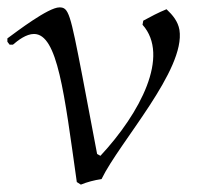

<svg xmlns="http://www.w3.org/2000/svg" viewBox="-44 -493 561 520"><path d="M228 -71 219 -76 179 -287C146 -458 142 -473 117 -473C87 -473 2 -408 -24 -389V-380L-18 -372H-9C5 -384 27 -401 48 -401C112 -401 130 -241 164 0L175 7C192 0 211 -5 231 -8C280 -109 459 -304 442 -412C438 -435 424 -452 407 -468C385 -459 364 -448 344 -437L342 -426C417 -342 336 -187 228 -71Z"/></svg>

Font: Asana Math
Style: Regular
Weight: 400
Version: Version 000.958